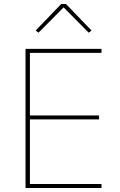

<svg xmlns="http://www.w3.org/2000/svg" viewBox="-20 -943 601 963"><path d="M489 0H108V-698H489V-678H130V-364H477V-344H130V-20H489ZM287 -923H311L439 -790L425 -779L299 -906L173 -779L159 -790Z"/></svg>

Font: IBM Plex Sans Thin
Style: Regular
Weight: 250
Designer: Mike Abbink, Paul van der Laan, Pieter van Rosmalen
Foundry: Bold Monday
Version: Version 3.201